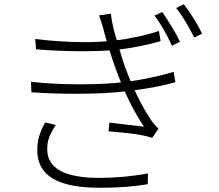

<svg xmlns="http://www.w3.org/2000/svg" viewBox="-20 -849 1040 911"><path d="M834 -651 796 -632Q754 -722 713 -775L750 -792Q768 -766 793 -725.5Q818 -685 834 -651ZM939 -689 902 -671Q854 -764 816 -811L852 -829Q906 -758 939 -689ZM384 -649Q449 -649 519 -656Q638 -670 734 -702L742 -654Q648 -626 530 -612Q461 -606 368 -606Q261 -606 151 -615L147 -664Q269 -649 384 -649ZM359 -449Q491 -449 581 -461Q643 -469 702 -482Q761 -495 804 -508L812 -459Q731 -435 598 -418Q488 -404 344 -404Q233 -404 129 -411L127 -461Q232 -449 359 -449ZM450 -776 506 -784Q512 -735 525.5 -687Q539 -639 563 -562L573 -532Q629 -380 699 -276Q710 -260 732 -238L702 -195Q665 -207 616 -213.5Q567 -220 495 -226L499 -267L663 -248Q589 -358 530 -520Q501 -599 473 -701Q469 -722 450 -776ZM204 -141Q204 -5 451 -5Q566 -5 682 -26L681 25Q583 42 453 42Q354 42 290 23Q157 -15 157 -136Q157 -173 166 -203Q175 -233 194 -268L245 -256Q224 -225 214 -199Q204 -173 204 -141Z"/></svg>

Font: Merged Yaku Han JP Light
Style: Regular
Weight: 300
Designer: Ryoko NISHIZUKA 西塚涼子 (kana, bopomofo & ideographs); Paul D. Hunt (Latin, Greek & Cyrillic); Sandoll Communications 산돌커뮤니
Foundry: Adobe
Version: Version 2.004